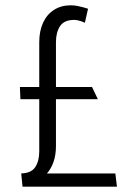

<svg xmlns="http://www.w3.org/2000/svg" viewBox="-20 -704 471 724"><path d="M65 0H421L415 -50H157Q173 -68 182 -94Q191 -120 191 -154V-330H349L327 -376H191V-545Q191 -582 206.5 -605.5Q222 -629 260 -629Q270 -629 282.5 -625Q295 -621 300 -618L312 -671Q306 -673 295.5 -676Q285 -679 272.5 -681.5Q260 -684 246 -684Q211 -684 184 -667Q157 -650 142.5 -618.5Q128 -587 128 -545V-376H55L57 -330H128V-133Q128 -97 113 -74Q98 -51 60 -50Z"/></svg>

Font: Catamaran Thin Light
Style: Regular
Weight: 300
Version: Version 2.000